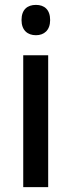

<svg xmlns="http://www.w3.org/2000/svg" viewBox="-20 -765 292 785"><path d="M127 -745C92 -745 68 -726 68 -683C68 -641 93 -621 127 -621C160 -621 185 -641 185 -683C185 -726 161 -745 127 -745ZM177 -539H75V0H177Z"/></svg>

Font: Noto Sans Myanmar UI SemiCondensed Medium
Style: Regular
Weight: 500
Width: 4
Designer: Monotype Design Team
Foundry: Monotype Imaging Inc.
Version: Version 2.103